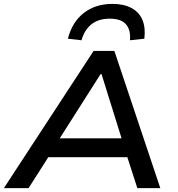

<svg xmlns="http://www.w3.org/2000/svg" viewBox="-30 -967 913 987"><path d="M-10 0 451 -705H558L794 0H676L611 -201L660 -159H180L245 -201L117 0ZM487 -586 260 -229 234 -256H638L603 -230L492 -586ZM389 -760 319 -768Q341 -854 401 -900.5Q461 -947 548 -947Q606 -947 645.5 -926Q685 -905 702 -865Q719 -825 712 -768L638 -760Q643 -811 618.5 -841Q594 -871 534 -871Q476 -871 440 -842Q404 -813 389 -760Z"/></svg>

Font: Nunito Sans 7pt SemiExpanded SemiBold
Style: Italic
Weight: 600
Width: 6
Italic angle: -9°
Designer: Vernon Adams
Foundry: Vernon Adams
Version: Version 3.101;gftools[0.9.27]